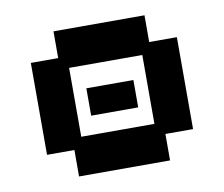

<svg xmlns="http://www.w3.org/2000/svg" viewBox="-60 -532 716 615"><g transform="rotate(-10 298.5 -225.0)"><path d="M150 11V-75H61V-374H150V-461H446V-374H536V-75H446V11ZM179 -113H417V-337H179ZM222 -174V-263H375V-174Z"/></g></svg>

Font: Pixelify Sans SemiBold
Style: Regular
Weight: 600
Designer: Stefie Justprince
Foundry: Typecalism Foundryline
Version: Version 1.000